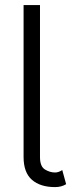

<svg xmlns="http://www.w3.org/2000/svg" viewBox="-20 -743 293 771"><path d="M230 -60.1 245.6 -3.4Q226.6 8.3 201.2 8.3Q141.6 8.3 108.2 -21Q74.7 -50.3 74.7 -112.3V-722.7H140.6V-112.3Q140.6 -74.7 160.4 -62.5Q180.2 -50.3 201.2 -50.3Q214.8 -50.3 230 -60.1Z"/></svg>

Font: Giphurs Light
Style: Regular
Weight: 300
Version: Version 0.920; ttfautohint (v1.8.4.7-5d5b)